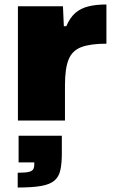

<svg xmlns="http://www.w3.org/2000/svg" viewBox="-20 -538 522 857"><path d="M60 0V-510H261L265 -421H276Q292 -459 316 -480Q340 -501 374.5 -509.5Q409 -518 455 -518V-343Q383 -343 342.5 -327.5Q302 -312 286 -272Q270 -232 270 -158V0ZM59 299V233Q92 233 107.5 229.5Q123 226 128 218Q133 210 133 196V187H63V68H256V146Q256 191 249.5 221Q243 251 223 268Q203 285 164 292Q125 299 59 299Z"/></svg>

Font: Saira Expanded ExtraBold
Style: Regular
Weight: 800
Width: 7
Designer: Hector Gatti with collaboration of the Omnibus-Type team
Foundry: Omnibus-Type
Version: Version 1.101